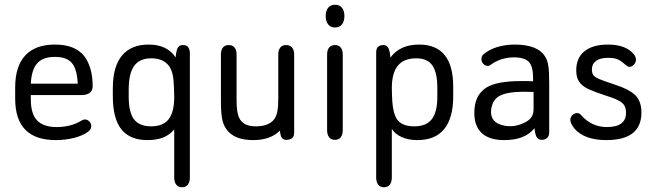

<svg xmlns="http://www.w3.org/2000/svg" viewBox="-20 -581 2763 810"><path d="M110 -180H325Q345 -180 358 -189Q371 -198 371 -218Q371 -259 361 -292Q351 -325 334 -346Q295 -393 212 -393Q129 -393 86.5 -347Q44 -301 44 -212V-165Q44 -77 87 -33.5Q130 10 215 10Q256 10 291.5 1Q327 -8 350 -24Q358 -30 361.5 -36Q365 -42 365 -49Q365 -60 357 -68.5Q349 -77 338 -77Q333 -77 325 -73Q303 -59 276 -52Q249 -45 219 -45Q163 -45 136.5 -73Q110 -101 110 -161ZM308 -228H110Q113 -287 137 -314Q161 -341 212 -341Q261 -341 283 -315.5Q305 -290 308 -228Z M715 -35V168Q715 187 723.5 198Q732 209 748 209Q764 209 772.5 198Q781 187 781 168V-356Q781 -371 774.5 -381Q768 -391 752 -391Q738 -391 731 -381.5Q724 -372 721 -339Q685 -393 607 -393Q533 -393 494.5 -346.5Q456 -300 456 -209V-175Q456 -81 492 -35.5Q528 10 602 10Q641 10 668.5 -1Q696 -12 715 -35ZM523 -172V-203Q523 -271 546 -303Q569 -335 618 -335Q673 -335 696 -298Q705 -283 709 -263.5Q713 -244 714 -209L715 -173Q715 -108 691.5 -78Q668 -48 617 -48Q568 -48 545.5 -77.5Q523 -107 523 -172Z M1161 -30Q1163 -6 1170 1.5Q1177 9 1187 9Q1202 9 1211.5 2.5Q1221 -4 1221 -22V-351Q1221 -370 1212 -380.5Q1203 -391 1187 -391Q1171 -391 1162.5 -380.5Q1154 -370 1154 -351V-166Q1154 -131 1150 -110.5Q1146 -90 1136 -77Q1113 -48 1059 -48Q1033 -48 1015.5 -56.5Q998 -65 989 -84Q978 -106 978 -160V-351Q978 -370 969.5 -380.5Q961 -391 945 -391Q929 -391 920.5 -380.5Q912 -370 912 -351V-154Q912 -123 914 -102Q916 -81 920 -67Q944 10 1048 10Q1121 10 1161 -30Z M1393 -561Q1375 -561 1364.5 -548.5Q1354 -536 1354 -513Q1354 -491 1364.5 -478Q1375 -465 1393 -465Q1412 -465 1422.5 -478Q1433 -491 1433 -513Q1433 -536 1422.5 -548.5Q1412 -561 1393 -561ZM1360 -32Q1360 -13 1368.5 -2Q1377 9 1393 9Q1409 9 1417.5 -2Q1426 -13 1426 -32V-351Q1426 -370 1417.5 -380.5Q1409 -391 1393 -391Q1377 -391 1368.5 -380.5Q1360 -370 1360 -351Z M1627 -338Q1624 -372 1616.5 -381.5Q1609 -391 1598 -391Q1567 -391 1567 -360V168Q1567 187 1575.5 198Q1584 209 1600 209Q1616 209 1624.5 198Q1633 187 1633 168V-37Q1647 -15 1675 -2.5Q1703 10 1741 10Q1816 10 1854 -36.5Q1892 -83 1892 -175V-215Q1892 -304 1856 -348.5Q1820 -393 1748 -393Q1667 -393 1627 -338ZM1634 -174 1633 -209Q1633 -273 1658.5 -304Q1684 -335 1736 -335Q1783 -335 1804 -305Q1825 -275 1825 -209V-172Q1825 -108 1801.5 -78Q1778 -48 1728 -48Q1677 -48 1656.5 -75.5Q1636 -103 1634 -174Z M2229 -238Q2214 -239 2205.5 -239Q2197 -239 2191.5 -239Q2186 -239 2180 -239Q2126 -239 2089.5 -232Q2053 -225 2031 -211Q1981 -179 1981 -105Q1981 -48 2013 -19Q2045 10 2107 10Q2151 10 2182 -2Q2213 -14 2235 -40Q2238 -10 2245.5 -0.5Q2253 9 2265 9Q2280 9 2288.5 0.5Q2297 -8 2297 -23V-226Q2297 -278 2293.5 -302Q2290 -326 2280 -342Q2264 -368 2231.5 -380.5Q2199 -393 2152 -393Q2112 -393 2077.5 -382.5Q2043 -372 2020 -352Q2011 -345 2011 -331Q2011 -320 2019 -311.5Q2027 -303 2038 -303Q2045 -303 2052 -309Q2071 -323 2096 -331Q2121 -339 2148 -339Q2193 -339 2211 -320Q2229 -301 2229 -252ZM2231 -193V-120Q2231 -98 2220 -84Q2209 -70 2187 -61Q2148 -43 2107 -51Q2046 -63 2052 -118Q2057 -160 2087.5 -176.5Q2118 -193 2185 -194Q2205 -194 2211.5 -193.5Q2218 -193 2231 -193Z M2538 10Q2686 10 2686 -106Q2686 -153 2661 -178.5Q2636 -204 2571 -225Q2528 -239 2508 -247.5Q2488 -256 2482.5 -265Q2477 -274 2477 -288Q2477 -311 2494.5 -324Q2512 -337 2545 -337Q2570 -337 2584 -331.5Q2598 -326 2617 -309Q2625 -303 2628 -301Q2631 -299 2635 -299Q2646 -299 2654.5 -308.5Q2663 -318 2663 -329Q2663 -340 2655 -351Q2621 -393 2545 -393Q2481 -393 2446 -365Q2411 -337 2411 -284Q2411 -253 2424 -235Q2437 -217 2463 -205Q2489 -193 2529 -180Q2568 -168 2587.5 -158Q2607 -148 2614 -136Q2621 -124 2621 -105Q2621 -45 2540 -45Q2508 -45 2481 -57.5Q2454 -70 2433 -94Q2429 -99 2424.5 -101.5Q2420 -104 2415 -104Q2403 -104 2394.5 -95Q2386 -86 2386 -75Q2386 -61 2403 -39Q2445 10 2538 10Z"/></svg>

Font: Beiruti
Style: Regular
Weight: 400
Version: Version 1.00